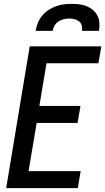

<svg xmlns="http://www.w3.org/2000/svg" viewBox="-20 -975 545 995"><path d="M12 0 134 -735H505L490 -647H221L184 -426H397L382 -338H170L128 -88H398L383 0ZM165 -815Q168 -836 176 -856Q184 -876 198 -893Q212 -910 230.5 -922.5Q249 -935 269.5 -942.5Q290 -950 310.5 -952.5Q331 -955 352 -955Q372 -955 392 -952.5Q412 -950 430 -942.5Q448 -935 462.5 -922.5Q477 -910 485.5 -893Q494 -876 495 -855.5Q496 -835 493 -815H405Q407 -829 403.5 -842.5Q400 -856 390 -864Q380 -872 366.5 -875.5Q353 -879 339 -879Q325 -879 310.5 -875.5Q296 -872 283.5 -864Q271 -856 263 -842.5Q255 -829 253 -815Z"/></svg>

Font: Iosevka Curly Semibold Oblique
Style: Regular
Weight: 600
Italic angle: -9°
Monospace: yes
Designer: Belleve Invis
Foundry: Belleve Invis
Version: Version 11.1.0; ttfautohint (v1.8.3)